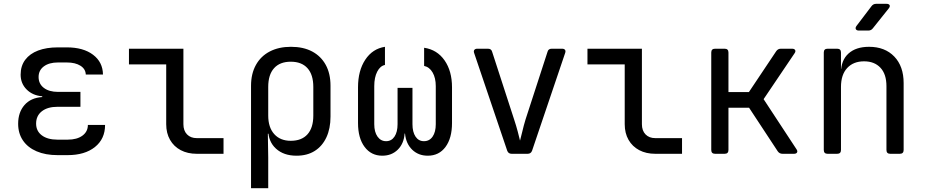

<svg xmlns="http://www.w3.org/2000/svg" viewBox="-20 -805 4840 1005"><path d="M334 7H281Q218 7 171.5 -13Q125 -33 100 -70Q75 -107 75 -157Q75 -217 108 -255Q141 -293 201 -297V-301Q151 -305 119.5 -336.5Q88 -368 88 -414Q88 -460 112 -492Q136 -524 179.5 -540.5Q223 -557 283 -557H330Q416 -557 467 -518.5Q518 -480 519 -415H429Q428 -444 401 -461Q374 -478 330 -478H283Q237 -478 209.5 -457.5Q182 -437 182 -402Q182 -366 209.5 -345Q237 -324 284 -324H401V-246H281Q229 -246 199 -222.5Q169 -199 169 -158Q169 -119 199 -96.5Q229 -74 281 -74H334Q383 -74 411.5 -95Q440 -116 440 -151H530Q530 -78 477 -35.5Q424 7 334 7Z M1010 0Q962 0 926 -19Q890 -38 870 -73Q850 -108 850 -155V-468H655V-550H940V-155Q940 -121 959 -101.5Q978 -82 1010 -82H1150V0Z M1294 180V-356Q1294 -419 1319.5 -465Q1345 -511 1392 -535.5Q1439 -560 1503 -560Q1568 -560 1614 -535.5Q1660 -511 1685 -465.5Q1710 -420 1710 -356V-195Q1710 -132 1688.5 -86Q1667 -40 1627.5 -15Q1588 10 1532 10Q1465 10 1424.5 -27Q1384 -64 1384 -126L1402 -105H1382L1384 20V180ZM1502 -68Q1559 -68 1589.5 -102Q1620 -136 1620 -200V-350Q1620 -414 1589.5 -448Q1559 -482 1502 -482Q1445 -482 1414.5 -448Q1384 -414 1384 -350V-200Q1384 -138 1415.5 -103Q1447 -68 1502 -68Z M1981 10Q1923 10 1888.5 -36Q1854 -82 1854 -161V-348Q1854 -435 1892 -492.5Q1930 -550 1995 -560V-465Q1970 -460 1954.5 -430Q1939 -400 1939 -354V-155Q1939 -114 1956 -90Q1973 -66 2001 -66Q2029 -66 2045 -90Q2061 -114 2061 -155V-345H2139V-155Q2139 -114 2155 -90Q2171 -66 2199 -66Q2228 -66 2244.5 -90Q2261 -114 2261 -155V-354Q2261 -397 2244.5 -425.5Q2228 -454 2200 -460V-555Q2268 -545 2307 -489Q2346 -433 2346 -348V-161Q2346 -82 2312 -36Q2278 10 2219 10Q2170 10 2137.5 -21.5Q2105 -53 2100 -106H2098Q2094 -53 2062 -21.5Q2030 10 1981 10Z M2658 0Q2641 0 2635 -16L2462 -527Q2458 -538 2463 -544Q2468 -550 2478 -550H2534Q2552 -550 2556 -534L2671 -180Q2682 -147 2690 -116.5Q2698 -86 2702 -69Q2707 -86 2714 -116.5Q2721 -147 2731 -180L2846 -534Q2850 -550 2868 -550H2922Q2933 -550 2937.5 -544Q2942 -538 2938 -527L2765 -16Q2759 0 2742 0Z M3410 0Q3362 0 3326 -19Q3290 -38 3270 -73Q3250 -108 3250 -155V-468H3055V-550H3340V-155Q3340 -121 3359 -101.5Q3378 -82 3410 -82H3550V0Z M3723 0Q3703 0 3703 -20V-530Q3703 -550 3723 -550H3773Q3793 -550 3793 -530V-323H3900L4043 -537Q4052 -550 4067 -550H4126Q4138 -550 4142 -543Q4146 -536 4139 -526L3977 -286L4149 -24Q4156 -14 4152 -7Q4148 0 4136 0H4076Q4060 0 4051 -13L3901 -241H3793V-20Q3793 0 3773 0Z M4312 0Q4292 0 4292 -20V-530Q4292 -550 4312 -550H4362Q4382 -550 4382 -530V-445H4401L4382 -424Q4382 -489 4421 -524.5Q4460 -560 4529 -560Q4612 -560 4661 -509Q4710 -458 4710 -370V-20Q4710 0 4690 0H4640Q4620 0 4620 -20V-354Q4620 -417 4588.5 -450.5Q4557 -484 4503 -484Q4447 -484 4414.5 -449Q4382 -414 4382 -350V-20Q4382 0 4362 0ZM4476 -645Q4464 -645 4460 -652Q4456 -659 4463 -669L4542 -773Q4551 -785 4566 -785H4620Q4633 -785 4636.5 -778Q4640 -771 4632 -761L4549 -657Q4540 -645 4525 -645Z"/></svg>

Font: Pitagon Sans Mono
Style: Regular
Weight: 400
Monospace: yes
Designer: Travis Tran
Foundry: Pitagon
Version: Version 1.001;gftools[0.9.26]